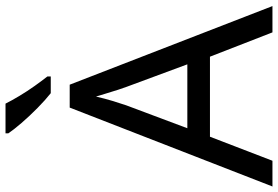

<svg xmlns="http://www.w3.org/2000/svg" viewBox="-172 -812 984 679"><g transform="rotate(-90 319.5 -472.0)"><path d="M545 0 459 -221H176L91 0H0L279 -717H360L638 0ZM352 -517Q349 -525 342 -546Q335 -567 328.5 -589.5Q322 -612 318 -624Q311 -593 302 -563.5Q293 -534 287 -517L206 -301H432ZM293 -944Q304 -922 320.5 -894.5Q337 -867 355.5 -841Q374 -815 389 -796V-784H330Q307 -802 278 -830.5Q249 -859 224.5 -887.5Q200 -916 188 -934V-944Z"/></g></svg>

Font: Noto Serif Ottoman Siyaq
Style: Regular
Weight: 400
Designer: Sérgio Martins
Version: Version 1.005; ttfautohint (v1.8.4.7-5d5b)